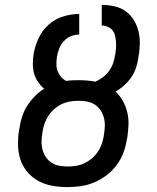

<svg xmlns="http://www.w3.org/2000/svg" viewBox="-20 -755 640 783"><path d="M255 8Q223 8 192.5 2.5Q162 -3 136.5 -17Q111 -31 91.5 -54Q72 -77 63 -105Q54 -133 53.5 -164.5Q53 -196 58 -227L60 -235Q63 -258 70.5 -280.5Q78 -303 91 -323.5Q104 -344 121.5 -362Q139 -380 160 -393Q146 -405 135 -421Q124 -437 119 -455.5Q114 -474 114 -494.5Q114 -515 117 -535Q123 -568 137.5 -599.5Q152 -631 178.5 -654.5Q205 -678 238 -688Q271 -698 303 -698V-614Q286 -614 269.5 -607.5Q253 -601 240.5 -587.5Q228 -574 221.5 -557Q215 -540 212 -523V-522Q210 -507 210 -492.5Q210 -478 215 -465Q220 -452 229 -441.5Q238 -431 250 -425Q263 -427 276.5 -427.5Q290 -428 302 -428Q319 -428 335.5 -426.5Q352 -425 369 -422Q385 -429 399.5 -440Q414 -451 424.5 -465.5Q435 -480 441 -496.5Q447 -513 449 -530L450 -531Q452 -544 453 -557.5Q454 -571 453 -583.5Q452 -596 449.5 -608.5Q447 -621 439.5 -630.5Q432 -640 420 -645.5Q408 -651 395 -651V-735Q422 -735 448 -729Q474 -723 494 -708Q514 -693 527 -671Q540 -649 545.5 -624Q551 -599 550 -572Q549 -545 544 -518Q541 -498 534.5 -478Q528 -458 515.5 -440Q503 -422 486.5 -407Q470 -392 451 -382Q469 -365 481 -343.5Q493 -322 499 -297Q505 -272 504 -246Q503 -220 499 -193L497 -185Q493 -158 483 -131.5Q473 -105 455.5 -81.5Q438 -58 414 -40Q390 -22 364 -11Q338 0 310 4Q282 8 255 8ZM255 -76Q272 -76 289 -78.5Q306 -81 322.5 -88.5Q339 -96 353 -107.5Q367 -119 377.5 -134Q388 -149 394 -165.5Q400 -182 403 -199L404 -207Q407 -224 407.5 -241.5Q408 -259 403.5 -275.5Q399 -292 390 -305.5Q381 -319 367.5 -328Q354 -337 337 -340.5Q320 -344 302 -344Q285 -344 268 -341.5Q251 -339 235 -332Q219 -325 204.5 -313Q190 -301 179.5 -286Q169 -271 163 -254.5Q157 -238 154 -221L153 -214Q150 -196 149.5 -178.5Q149 -161 153.5 -144.5Q158 -128 167 -114.5Q176 -101 189.5 -92Q203 -83 220 -79.5Q237 -76 255 -76Z"/></svg>

Font: Iosevka Medium Extended
Style: Italic
Weight: 500
Width: 7
Italic angle: -9°
Monospace: yes
Designer: Belleve Invis
Foundry: Belleve Invis
Version: Version 32.5.0; ttfautohint (v1.8.4)